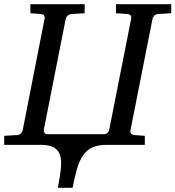

<svg xmlns="http://www.w3.org/2000/svg" viewBox="-41 -691 837 916"><path d="M711.9 -624Q701.7 -623 694.8 -616Q688 -608.9 687 -603L581.1 -67.9Q579.6 -62 583.5 -55.2Q587.4 -48.3 598.1 -46.9L649.9 -43V0H469.2Q427.7 0 400.9 12Q374 23.9 356.2 49.1Q338.4 74.2 326.9 113Q315.4 151.9 305.2 205.1H234.9Q245.6 151.9 249.5 113Q253.4 74.2 245.4 49.1Q237.3 23.9 215.3 12Q193.4 0 151.9 0H-21V-43L42 -46.9Q52.7 -47.9 59.1 -54.9Q65.4 -62 66.9 -67.9L171.9 -603Q173.3 -608.9 169.9 -615.7Q166.5 -622.6 155.8 -624L104 -627.9V-670.9H362.8V-627.9L298.8 -624Q288.6 -623 281.5 -616Q274.4 -608.9 272.9 -603L168 -71.8Q167 -64.9 170.7 -57.9Q174.3 -50.8 185.1 -50.8H455.1Q465.8 -50.8 472.4 -57.9Q479 -64.9 480 -71.8L585 -603Q586.4 -608.9 583 -615.7Q579.6 -622.6 568.8 -624L512.2 -627.9V-670.9H775.9V-627.9Z"/></svg>

Font: Charis SIL Cyr
Style: Italic
Weight: 400
Italic angle: -11°
Foundry: SIL International
Version: Version 5.000